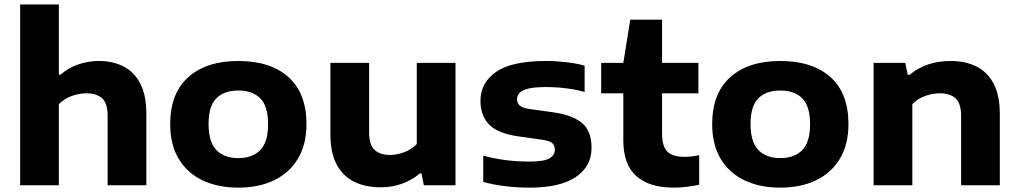

<svg xmlns="http://www.w3.org/2000/svg" viewBox="-20 -828 4552 858"><path d="M70 0V-808H243V-494.5H251Q285 -525 329.8 -540.2Q374.5 -555.5 423 -555.5Q483.5 -555.5 531.2 -531.5Q579 -507.5 606.5 -455.2Q634 -403 634 -319V0H461V-309.5Q461 -367 436 -389Q411 -411 366.5 -411Q332 -411 299 -398.5Q266 -386 243 -362.5V0Z M1045 10.5Q953.5 10.5 885 -22.2Q816.5 -55 778.5 -118.2Q740.5 -181.5 740.5 -273.5Q740.5 -410.5 821.2 -483Q902 -555.5 1045 -555.5Q1188.5 -555.5 1269 -483.5Q1349.5 -411.5 1349.5 -273.5Q1349.5 -182.5 1311.5 -119Q1273.5 -55.5 1205 -22.5Q1136.5 10.5 1045 10.5ZM1045 -121.5Q1108 -121.5 1143 -157.2Q1178 -193 1178 -273Q1178 -354 1143 -388.8Q1108 -423.5 1045 -423.5Q982 -423.5 947 -388.8Q912 -354 912 -274Q912 -193.5 947 -157.5Q982 -121.5 1045 -121.5Z M1681 9Q1614.5 9 1564 -15.2Q1513.5 -39.5 1485 -91.8Q1456.5 -144 1456.5 -228V-547H1629.5V-237Q1629.5 -180 1654.2 -157.8Q1679 -135.5 1721 -135.5Q1754 -135.5 1786.8 -148Q1819.5 -160.5 1842.5 -184.5V-547H2015.5V0H1874L1863.5 -53H1856.5Q1781.5 9 1681 9Z M2347.5 10.5Q2291.5 10.5 2237.8 4Q2184 -2.5 2139.5 -15V-132.5Q2235.5 -106 2346 -106Q2410 -106 2434.8 -120Q2459.5 -134 2459.5 -159Q2459.5 -177.5 2448.2 -188Q2437 -198.5 2404 -203.5L2296.5 -218.5Q2203 -232 2165 -272.2Q2127 -312.5 2127 -377.5Q2127 -458 2197 -506.8Q2267 -555.5 2420 -555.5Q2465.5 -555.5 2511.8 -550Q2558 -544.5 2592.5 -534.5V-417Q2556.5 -427.5 2511 -433.2Q2465.5 -439 2421.5 -439Q2367.5 -439 2339.5 -431.8Q2311.5 -424.5 2301 -412Q2290.5 -399.5 2290.5 -385Q2290.5 -368.5 2301.5 -357.2Q2312.5 -346 2345.5 -341L2453 -326Q2536 -314.5 2579.8 -279.2Q2623.5 -244 2623.5 -167Q2623.5 -84.5 2553.2 -37Q2483 10.5 2347.5 10.5Z M2990.5 10.5Q2881 10.5 2823.2 -41.5Q2765.5 -93.5 2765.5 -200V-411H2666.5V-547H2765.5L2796.5 -740H2938.5V-547H3101V-411H2938.5V-232.5Q2938.5 -173 2962.8 -150Q2987 -127 3039.5 -127Q3066 -127 3104.5 -134.5V-2.5Q3079.5 3 3049.5 6.8Q3019.5 10.5 2990.5 10.5Z M3467 10.5Q3375.5 10.5 3307 -22.2Q3238.5 -55 3200.5 -118.2Q3162.5 -181.5 3162.5 -273.5Q3162.5 -410.5 3243.2 -483Q3324 -555.5 3467 -555.5Q3610.5 -555.5 3691 -483.5Q3771.5 -411.5 3771.5 -273.5Q3771.5 -182.5 3733.5 -119Q3695.5 -55.5 3627 -22.5Q3558.5 10.5 3467 10.5ZM3467 -121.5Q3530 -121.5 3565 -157.2Q3600 -193 3600 -273Q3600 -354 3565 -388.8Q3530 -423.5 3467 -423.5Q3404 -423.5 3369 -388.8Q3334 -354 3334 -274Q3334 -193.5 3369 -157.5Q3404 -121.5 3467 -121.5Z M3884 0V-547H4025.5L4036.5 -493.5H4044.5Q4118 -555.5 4229 -555.5Q4293.5 -555.5 4342.8 -531.2Q4392 -507 4420 -454.5Q4448 -402 4448 -317.5V0H4275V-309Q4275 -366 4250.2 -388.5Q4225.5 -411 4180.5 -411Q4147 -411 4113.8 -399Q4080.5 -387 4057 -362.5V0Z"/></svg>

Font: Encode Sans Expanded Expanded
Style: Bold
Weight: 700
Width: 7
Designer: Multiple Designers
Foundry: Impallari Type
Version: Version 3.000; ttfautohint (v1.8.3) -l 8 -r 50 -G 200 -x 14 